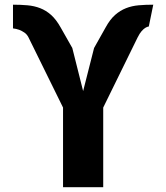

<svg xmlns="http://www.w3.org/2000/svg" viewBox="-20 -778 690 798"><path d="M598.5 -668Q591.5 -667 583.5 -662Q576.5 -657.5 568.5 -648.5Q560.5 -639.5 552 -622.5L409 -331V0H242V-331L98.5 -622.5Q92 -635.5 81.2 -642.8Q70.5 -650 60 -654Q47.5 -658.5 34 -660V-758.5Q66 -758.5 94.2 -756Q122.5 -753.5 147 -744Q171.5 -734.5 192.5 -715.8Q213.5 -697 232 -664L280.5 -578.5L325.5 -399.5L371 -578.5L419 -664Q437 -697 458.2 -715.8Q479.5 -734.5 503.8 -744Q528 -753.5 556.2 -756Q584.5 -758.5 617 -758.5Z"/></svg>

Font: B612 Mono
Style: Bold
Weight: 700
Version: Version 1.005